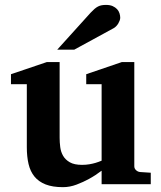

<svg xmlns="http://www.w3.org/2000/svg" viewBox="-20 -754 660 786"><path d="M396 0V-55.2Q371.1 -36.1 344.2 -21.5Q321.3 -8.8 293.5 1.7Q265.6 12.2 237.8 12.2Q195.3 12.2 166.7 1Q138.2 -10.3 121.1 -31.2Q104 -52.2 96.9 -82.5Q89.8 -112.8 89.8 -150.9V-409.2H24.9V-450.2L171.9 -500H224.1V-189.9Q224.1 -171.4 226.6 -151.9Q229 -132.3 238.3 -116.2Q247.6 -100.1 265.9 -89.6Q284.2 -79.1 315.9 -79.1Q331.5 -79.1 345.9 -81.5Q360.4 -84 371.6 -87.4Q384.3 -91.3 396 -96.2V-409.2H333V-450.2L479 -500H529.8V-73.2Q529.8 -64 536.9 -57.4Q543.9 -50.8 553.2 -49.8L597.2 -46.9V0ZM472.2 -681.2Q472.2 -676.3 470 -670.2Q467.8 -664.1 464.4 -658.2Q460.9 -652.3 456.1 -647.2Q451.2 -642.1 446.3 -639.2L284.2 -550.8H214.4L351.1 -702.1Q359.9 -711.4 366.9 -717.5Q374 -723.6 381.1 -727.3Q388.2 -731 396 -732.4Q403.8 -733.9 414.1 -733.9Q430.2 -733.9 441.2 -729Q452.1 -724.1 459.2 -716.6Q466.3 -709 469.2 -699.5Q472.2 -689.9 472.2 -681.2Z"/></svg>

Font: Charis SIL Viet
Style: Bold
Weight: 700
Foundry: SIL International
Version: Version 5.000